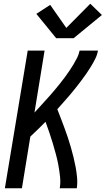

<svg xmlns="http://www.w3.org/2000/svg" viewBox="-20 -1005 564 1025"><path d="M6 0 128 -735H218L164 -404Q178 -419 192 -434.5Q206 -450 220 -465.5Q234 -481 248 -496.5Q262 -512 275 -528Q288 -544 301 -560Q314 -576 326.5 -593Q339 -610 350.5 -627Q362 -644 372.5 -661.5Q383 -679 392 -697Q401 -715 405 -735H503Q499 -712 488.5 -691Q478 -670 465.5 -649.5Q453 -629 439 -609Q425 -589 410.5 -570Q396 -551 381 -532Q366 -513 350 -494.5Q334 -476 318 -458Q302 -440 286 -422Q296 -397 305.5 -371.5Q315 -346 324.5 -321Q334 -296 342.5 -270Q351 -244 358.5 -218Q366 -192 372.5 -165.5Q379 -139 384 -112Q389 -85 391.5 -56.5Q394 -28 390 0H299Q304 -31 300.5 -62.5Q297 -94 291.5 -124Q286 -154 278 -183Q270 -212 261.5 -241Q253 -270 243 -298.5Q233 -327 223 -355Q203 -335 183 -315Q163 -295 142 -276L97 0ZM280 -801 174 -931 248 -979 334 -856 462 -985 524 -925 373 -801Z"/></svg>

Font: Iosevka Curly Medium Oblique
Style: Regular
Weight: 500
Italic angle: -9°
Monospace: yes
Designer: Belleve Invis
Foundry: Belleve Invis
Version: Version 11.1.0; ttfautohint (v1.8.3)